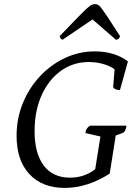

<svg xmlns="http://www.w3.org/2000/svg" viewBox="-20 -906 676 938"><path d="M149 -265Q149 -156 194 -97Q239 -38 322 -38Q403 -38 461 -93L442 -60L474 -260L484 -236L397 -256Q399 -270 404 -277.5Q409 -285 420 -292H598Q594 -262 578 -256L528 -238L548 -260L516 -58Q464 -24 408 -6Q352 12 296 12Q186 12 123.5 -55.5Q61 -123 61 -242Q61 -326 91 -400.5Q121 -475 174.5 -532.5Q228 -590 297 -622.5Q366 -655 444 -655Q491 -655 532.5 -642.5Q574 -630 605 -606L566 -466Q552 -466 542.5 -471Q533 -476 533 -483L541 -582L552 -557Q533 -577 495 -590Q457 -603 414 -603Q337 -603 277 -559.5Q217 -516 183 -440Q149 -364 149 -265ZM444 -886Q452 -886 459.5 -882Q467 -878 478 -863Q489 -848 510 -816.5Q531 -785 566 -730Q566 -723 560 -717.5Q554 -712 546 -712L422 -820H445L286 -712Q282 -712 277 -717.5Q272 -723 272 -730Q325 -785 355.5 -816.5Q386 -848 402.5 -863Q419 -878 427.5 -882Q436 -886 444 -886Z"/></svg>

Font: Petrona
Style: Italic
Weight: 400
Italic angle: -9°
Designer: Ringo R. Seeber
Foundry: Ringo R. Seeber
Version: Version 2.001; ttfautohint (v1.8.3)